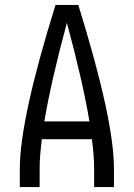

<svg xmlns="http://www.w3.org/2000/svg" viewBox="-20 -755 540 775"><path d="M60 0V-74Q60 -273 204 -735H296Q440 -273 440 -74V0H360V-74Q360 -124 351 -193H149Q140 -124 140 -74V0ZM159 -265H341Q314 -426 250 -663Q186 -426 159 -265Z"/></svg>

Font: Iosevka SS01
Style: Regular
Weight: 400
Monospace: yes
Designer: Belleve Invis
Foundry: Belleve Invis
Version: 2.3.3; ttfautohint (v1.8.3)